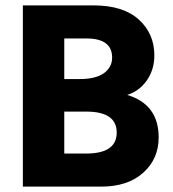

<svg xmlns="http://www.w3.org/2000/svg" viewBox="-20 -694 645 714"><path d="M301 -279H219V-123H300Q414 -123 414 -201Q414 -279 301 -279ZM301 -551H219V-400H276Q336 -400 366.5 -422Q397 -444 397 -480Q397 -551 301 -551ZM356 0H65V-674H327Q438 -674 496 -621.5Q554 -569 554 -488Q554 -435 526 -395Q498 -355 453 -341Q570 -306 570 -183Q570 -103 512.5 -51.5Q455 0 356 0Z"/></svg>

Font: Hind Mysuru
Style: Bold
Weight: 700
Designer: Manushi Parikh, Hitesh Malaviya
Foundry: Indian Type Foundry
Version: Version 0.703;PS 1.0;hotconv 1.0.86;makeotf.lib2.5.63406